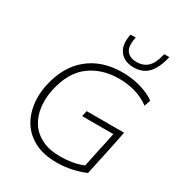

<svg xmlns="http://www.w3.org/2000/svg" viewBox="-223 -1115 1181 1270"><g transform="rotate(30 368.0 -480.0)"><path d="M661 -250Q656 -227 650.5 -200.5Q642.5 -162.5 634 -123.5Q625.5 -84.5 615 -34.5Q575.5 -17 518.8 -3.8Q462 9.5 399 9.5Q302 9.5 234.8 -24Q167.5 -57.5 129 -115.2Q90.5 -173 80 -246.5Q76 -274.5 76 -303.5Q76 -350 86.5 -399.5Q120.5 -558 223.8 -641.8Q327 -725.5 482.5 -725.5Q555.5 -725.5 621.2 -706.2Q687 -687 732 -655L716.5 -607Q661.5 -646.5 603 -662.2Q544.5 -678 484 -678Q352 -678 260.2 -609.2Q168.5 -540.5 136.5 -391.5Q127 -346.5 127 -304Q127 -281.5 129.5 -260Q136.5 -196.5 168 -146.2Q199.5 -96 257.2 -66.5Q315 -37 401.5 -37Q444.5 -37 487.8 -44Q531 -51 573.5 -68.5Q581.5 -106 588.5 -138Q595.5 -169.5 601.5 -200.5Q607.5 -227 612.5 -250L621.5 -292L631.5 -341H393.5L402.5 -384.5H688.5L684 -362.5Q677.5 -327 670 -292ZM526 -790Q455 -790 419 -836.5Q395 -867 395 -914.5Q395 -939 401 -967.5L440 -969Q434 -939.5 434 -917Q434 -881.5 449 -862.5Q474 -830.5 525.5 -830.5Q577.5 -830.5 610.2 -862.5Q643 -894.5 658.5 -967.5H697.5Q679 -882 638.2 -836Q597.5 -790 526 -790Z"/></g></svg>

Font: Heraclito ExtraLight
Style: Italic
Weight: 200
Italic angle: -12°
Designer: Kostas Bartsokas (font) & Cristiano Sobral (main changes)
Foundry: Kostas Bartsokas (font) & Cristiano Sobral (main changes)
Version: Version 1.00;July 8, 2020;FontCreator 13.0.0.2655 64-bit